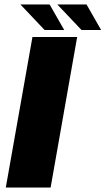

<svg xmlns="http://www.w3.org/2000/svg" viewBox="-20 -841 474 861"><path d="M6 0H207L326 -675H125.5ZM345.5 -706.5H433.5L368 -821H237ZM180 -706.5H268L202.5 -821H71.5Z"/></svg>

Font: Anybody Thin ExtraBold
Style: Italic
Weight: 800
Italic angle: -10°
Version: Version 1.113;gftools[0.9.25]